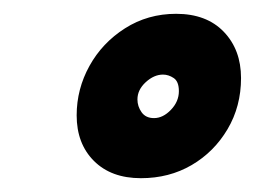

<svg xmlns="http://www.w3.org/2000/svg" viewBox="-20 -744 369 278"><path d="M184 -486Q141 -486 116 -511Q91 -536 91 -577Q91 -615 109.5 -648.5Q128 -682 161 -703Q194 -724 235 -724Q279 -724 304 -698Q329 -672 329 -631Q329 -590 309.5 -557Q290 -524 257.5 -505Q225 -486 184 -486ZM203 -573Q216 -573 227.5 -585Q239 -597 239 -612Q239 -626 231.5 -631Q224 -636 216 -636Q203 -636 191 -625Q179 -614 179 -600Q179 -590 185 -581.5Q191 -573 203 -573Z"/></svg>

Font: Raleway Thin Black
Style: Italic
Weight: 900
Italic angle: -12°
Version: Version 4.026